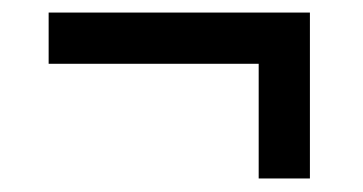

<svg xmlns="http://www.w3.org/2000/svg" viewBox="-20 -380 564 298"><path d="M55.5 -360.5H461V-281H55.5ZM461 -331.5V-103H381.5V-331.5Z"/></svg>

Font: Newsreader
Style: Bold
Weight: 700
Designer: Hugues Gentile
Foundry: Production Type
Version: Version 1.003